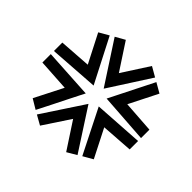

<svg xmlns="http://www.w3.org/2000/svg" viewBox="-121 -946 742 742"><g transform="rotate(45 250.0 -575.0)"><path d="M178 -810 250 -700 321 -810 361 -787 251 -616 139 -788ZM377 -778 417 -755 358 -638 488 -629V-583L286 -597ZM12 -629 142 -638 82 -755 122 -778 215 -597 12 -583ZM286 -554 488 -567V-521L358 -512L417 -396L377 -373ZM142 -512 12 -520V-566L215 -554Q215 -554 205.5 -535.5Q196 -517 182.5 -490Q169 -463 155.5 -436Q142 -409 132.5 -390.5Q123 -372 123 -372L83 -396ZM250 -450 178 -341 139 -363 251 -533 361 -363 322 -340Z"/></g></svg>

Font: Train One
Style: Regular
Weight: 400
Designer: Fontworks Inc.
Foundry: Fontworks Inc.
Version: Version 1.100